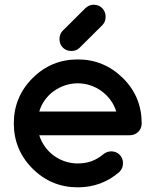

<svg xmlns="http://www.w3.org/2000/svg" viewBox="-20 -801 665 821"><path d="M455.1 -153.8Q477.1 -153.8 491.5 -139.4Q505.9 -125 505.9 -103Q505.9 -81.5 491.2 -66.4Q415.5 0 312.5 0Q199.2 0 119.1 -80.1Q39.1 -160.2 39.1 -273.4Q39.1 -386.7 119.1 -466.8Q199.2 -546.9 312.5 -546.9Q424.8 -546.9 505.9 -466.8Q545.9 -427.2 565.9 -378.7Q585.9 -330.1 585.9 -273.4Q585.9 -251.5 571 -237.1Q556.2 -222.7 534.7 -222.7H147.9Q156.2 -195.8 172.4 -173.6Q188.5 -151.4 210.2 -135.5Q231.9 -119.6 258.1 -110.8Q284.2 -102.1 312.5 -102.1Q344.7 -102.1 371.6 -111.8Q398.4 -121.6 421.4 -141.1Q436 -153.3 455.1 -153.8ZM477.1 -324.2Q468.8 -351.1 452.4 -373.3Q436 -395.5 414.3 -411.4Q392.6 -427.2 366.5 -436Q340.3 -444.8 312.5 -444.8Q284.7 -444.8 258.3 -436Q231.9 -427.2 210 -411.4Q188 -395.5 171.9 -373.3Q155.8 -351.1 147.9 -324.2ZM418 -693.8 320.3 -596.7Q306.6 -583 285.2 -583Q263.2 -583 248.8 -597.4Q234.4 -611.8 234.4 -633.8Q234.4 -654.8 247.1 -668.5L344.7 -765.6Q360.4 -780.8 380.9 -780.8Q402.8 -780.8 417.2 -765.9Q431.6 -751 431.6 -729.5Q431.6 -707.5 418 -693.8Z"/></svg>

Font: Comfortaa
Style: Bold
Weight: 700
Designer: Johan Aakerlund
Foundry: Johan Aakerlund
Version: Version 2.001; ttfautohint (v1.4.1)